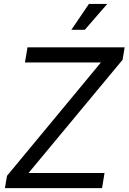

<svg xmlns="http://www.w3.org/2000/svg" viewBox="-20 -972 664 992"><path d="M5.4 0 16.1 -63.5 501.5 -649.4H108.9L122.1 -727.5H624L613.3 -663.1L127.4 -78.1H520L507.3 0ZM348.6 -817.9 439.5 -951.7H534.2L418 -817.9Z"/></svg>

Font: Inter Display
Style: Italic
Weight: 400
Italic angle: -9.39999°
Designer: Rasmus Andersson
Foundry: rsms
Version: Version 4.000;git-a52131595